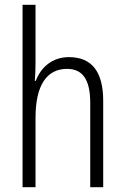

<svg xmlns="http://www.w3.org/2000/svg" viewBox="-20 -873 521 800"><path d="M128 -611V-853H74V-93H128V-382C128 -521 177 -586 259 -586C322 -586 356 -545 356 -444V-93H410V-453C410 -575 362 -635 267 -635C196 -635 149 -590 129 -536H125C127 -560 128 -582 128 -611Z"/></svg>

Font: Noto Sans Telugu UI Condensed Light
Style: Regular
Weight: 300
Width: 3
Designer: Jelle Bosma - Monotype Design Team
Foundry: Monotype Imaging Inc.
Version: Version 2.005